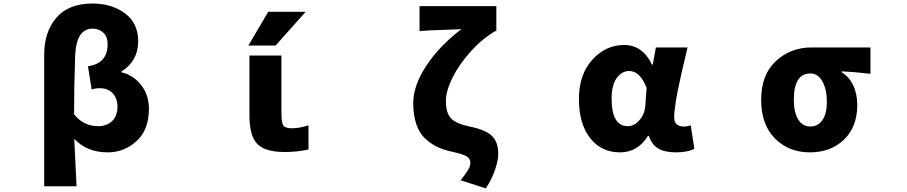

<svg xmlns="http://www.w3.org/2000/svg" viewBox="-20 -833 5040 1067"><path d="M225.6 202.1V-529.3Q225.6 -656.2 293.5 -734.9Q361.3 -813.5 495.1 -813.5Q599.6 -813.5 673.8 -759.3Q748 -705.1 748 -603.5Q748 -495.1 655.3 -435.5V-430.7Q719.7 -417 763.7 -361.3Q807.6 -305.7 807.6 -228.5Q807.6 -111.3 738.8 -48.8Q669.9 13.7 578.1 13.7Q462.9 13.7 392.6 -61.5Q397.5 34.2 405.3 202.1ZM526.4 -131.8Q572.3 -131.8 602.5 -159.7Q632.8 -187.5 632.8 -241.2Q632.8 -285.2 606.9 -314Q581.1 -342.8 534.2 -342.8Q511.7 -342.8 489.3 -335.9L468.8 -464.8Q578.1 -480.5 578.1 -586.9Q578.1 -628.9 554.2 -651.4Q530.3 -673.8 495.1 -673.8Q402.3 -673.8 397.5 -518.6Q391.6 -357.4 391.6 -198.2Q443.4 -131.8 526.4 -131.8Z M1470.7 -767.6H1678.7L1511.7 -580.1H1360.4ZM1543.9 -209Q1543.9 -150.4 1554.7 -135.3Q1565.4 -120.1 1600.6 -120.1Q1645.5 -120.1 1694.3 -136.7V-2Q1631.8 11.7 1561.5 11.7Q1453.1 11.7 1409.7 -33.2Q1366.2 -78.1 1366.2 -192.4V-524.4H1543.9Z M2679.7 213.9 2540 168.9Q2543 165 2550.3 155.3Q2557.6 145.5 2560.1 142.6Q2562.5 139.6 2568.4 131.3Q2574.2 123 2576.2 119.6Q2578.1 116.2 2582 109.9Q2585.9 103.5 2587.4 99.6Q2588.9 95.7 2590.8 90.3Q2592.8 85 2593.3 80.1Q2593.8 75.2 2593.8 70.3Q2593.8 47.9 2571.8 35.2Q2549.8 22.5 2486.3 8.8Q2442.4 -1 2408.2 -17.6Q2374 -34.2 2342.3 -63.5Q2310.5 -92.8 2293.5 -143.1Q2276.4 -193.4 2276.4 -260.7Q2276.4 -356.4 2348.6 -466.8Q2420.9 -577.1 2543.9 -670.9Q2533.2 -669.9 2442.9 -667Q2352.5 -664.1 2311.5 -660.2V-798.8H2738.3V-660.2H2732.4Q2659.2 -617.2 2594.7 -545.4Q2530.3 -473.6 2494.1 -400.4Q2458 -327.1 2458 -272.5Q2458 -206.1 2485.8 -175.8Q2513.7 -145.5 2589.8 -129.9Q2677.7 -112.3 2713.4 -78.1Q2749 -43.9 2749 22.5Q2749 56.6 2731.4 109.4Q2713.9 162.1 2679.7 213.9Z M3425.8 13.7Q3321.3 13.7 3259.3 -65.9Q3197.3 -145.5 3197.3 -282.2Q3197.3 -418.9 3271.5 -501Q3345.7 -583 3449.2 -583Q3550.8 -583 3603.5 -473.6H3607.4L3625 -569.3H3800.8Q3797.9 -554.7 3787.6 -512.2Q3777.3 -469.7 3772.5 -448.7Q3767.6 -427.7 3759.3 -389.2Q3751 -350.6 3746.1 -326.7Q3741.2 -302.7 3736.3 -272.9Q3731.4 -243.2 3729 -220.7Q3726.6 -198.2 3726.6 -180.7Q3726.6 -129.9 3781.2 -129.9Q3800.8 -129.9 3818.4 -136.7L3838.9 -5.9Q3799.8 13.7 3737.3 13.7Q3674.8 13.7 3638.7 -7.3Q3602.5 -28.3 3585.9 -78.1H3581.1Q3524.4 13.7 3425.8 13.7ZM3468.8 -131.8Q3504.9 -131.8 3534.2 -166Q3563.5 -200.2 3566.4 -248L3573.2 -344.7Q3537.1 -438.5 3476.6 -438.5Q3436.5 -438.5 3407.7 -399.9Q3378.9 -361.3 3378.9 -285.2Q3378.9 -131.8 3468.8 -131.8Z M4210 -278.3Q4210 -418 4292 -493.7Q4374 -569.3 4489.3 -569.3H4817.4V-422.9Q4724.6 -433.6 4657.2 -436.5V-431.6Q4698.2 -407.2 4721.2 -359.4Q4744.1 -311.5 4744.1 -249Q4744.1 -128.9 4670.9 -57.6Q4597.7 13.7 4480.5 13.7Q4363.3 13.7 4286.6 -63.5Q4210 -140.6 4210 -278.3ZM4575.2 -267.6Q4575.2 -335 4550.8 -379.9Q4526.4 -424.8 4483.4 -424.8Q4391.6 -424.8 4391.6 -278.3Q4391.6 -208 4416 -168.9Q4440.4 -129.9 4483.4 -129.9Q4526.4 -129.9 4550.8 -166Q4575.2 -202.1 4575.2 -267.6Z"/></svg>

Font: GenEi Gothic M Heavy
Style: Regular
Weight: 800
Designer: o_tamon (Modified); [Source Han Sans]
Ryoko NISHIZUKA  (kana & ideographs); Paul D. Hunt (Latin, Greek & Cyrillic); Wenl
Version: Version 1.1a;Original Version 1.004